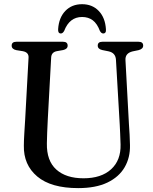

<svg xmlns="http://www.w3.org/2000/svg" viewBox="-20 -904 748 938"><path d="M565 -294.5 546.5 -612Q544.5 -645.5 511.5 -653L479.5 -659.5Q457.5 -664.5 457.5 -681Q457.5 -700 480 -700H657Q679.5 -700 679.5 -681Q679.5 -665 657 -659L628 -653Q590.5 -644 593 -609.5L610 -296Q612 -270.5 613.2 -246Q614.5 -221.5 615 -195.5Q616.5 -134.5 589 -87Q561.5 -39.5 504.8 -12.2Q448 15 362 15Q229.5 15 162 -41.8Q94.5 -98.5 96.5 -193Q96.5 -215 98.8 -253Q101 -291 103 -321L119.5 -622.5Q121 -648.5 91 -654L59.5 -659Q37 -664 37 -681Q37 -700 60 -700H288Q310.5 -700 310.5 -681Q310.5 -664.5 288.5 -659.5L257.5 -654Q231.5 -649 230 -623.5L213.5 -322Q211.5 -286 210.5 -256.5Q209.5 -227 209 -203.5Q207.5 -118.5 255 -75.8Q302.5 -33 388 -33Q474.5 -33 522.8 -77Q571 -121 569 -198Q568 -230 567 -252.5Q566 -275 565 -294.5ZM381 -821Q319.5 -821 293.5 -753Q286.5 -740.5 277.5 -740.5Q262.5 -740.5 264 -761.5Q267.5 -817.5 299 -850.5Q330.5 -883.5 381 -883.5Q431 -883.5 462.5 -850.5Q494 -817.5 497.5 -761.5Q499.5 -740.5 484 -740.5Q475 -740.5 468 -753Q454.5 -789 433 -805Q411.5 -821 381 -821Z"/></svg>

Font: Fraunces 72pt Soft
Style: Regular
Weight: 400
Version: Version 1.000;[b76b70a41]